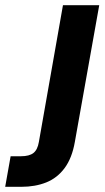

<svg xmlns="http://www.w3.org/2000/svg" viewBox="-141 -516 405 741"><path d="M-121 205 -100 87H-60Q-28 87 -12 74.5Q4 62 9 32L102 -496H242L148 31Q137 94 108.5 132.5Q80 171 37.5 188Q-5 205 -59 205Z"/></svg>

Font: DM Sans 36pt ExtraBold
Style: Italic
Weight: 800
Italic angle: -10°
Designer: Colophon Foundry, Jonny Pinhorn
Foundry: Colophon Foundry
Version: Version 4.004;gftools[0.9.30]